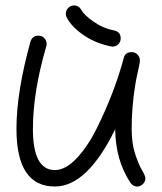

<svg xmlns="http://www.w3.org/2000/svg" viewBox="-20 -680 590 700"><path d="M220 -630Q220 -642 228.5 -651Q237 -660 250 -660Q268 -660 277 -643Q286 -626 320.5 -601.5Q355 -577 396 -569Q420 -564 420 -540Q420 -527 411 -518.5Q402 -510 390 -510Q389 -510 387 -510.5Q385 -511 384 -511Q328 -522 284 -552.5Q240 -583 223 -617Q220 -623 220 -630ZM460 -490Q473 -490 481.5 -481Q490 -472 490 -460Q490 -450 483.5 -422.5Q477 -395 473 -370Q460 -290 460 -210Q460 -158 472.5 -119.5Q485 -81 497.5 -60Q510 -39 510 -30Q510 -18 501 -9Q492 0 480 0Q466 0 456 -13Q401 -96 400 -209Q298 0 180 0Q40 0 40 -210Q40 -344 91 -528Q98 -550 120 -550Q133 -550 141.5 -541Q150 -532 150 -520Q150 -515 149 -512Q100 -345 100 -210Q100 -60 180 -60Q219 -60 259.5 -103Q300 -146 333 -212.5Q366 -279 390.5 -343.5Q415 -408 431 -468Q436 -490 460 -490Z"/></svg>

Font: Pecita
Style: Book
Weight: 400
Width: 7
Version: Version 4.3